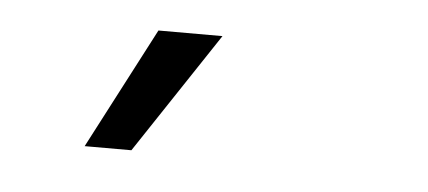

<svg xmlns="http://www.w3.org/2000/svg" viewBox="-27 2 493 221"><g transform="rotate(5 219.5 113.0)"><path d="M76 183 149 43H223L130 183Z"/></g></svg>

Font: REM ExtraLight
Style: Italic
Weight: 250
Italic angle: -11°
Designer: Octavio Pardo
Foundry: Ashler Design
Version: Version 1.005;gftools[0.9.28]